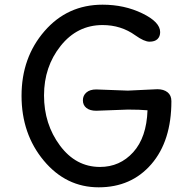

<svg xmlns="http://www.w3.org/2000/svg" viewBox="-20 -785 812 820"><path d="M526 -398 652 -404Q679 -404 695.5 -391Q712 -378 712 -353Q712 -183 626.5 -84Q541 15 401.5 15Q262 15 167 -99Q72 -213 72 -376Q72 -539 170 -652Q268 -765 418 -765Q511 -765 587.5 -728Q664 -691 664 -648Q664 -629 652.5 -618Q641 -607 618.5 -607Q596 -607 558 -634Q497 -678 418 -678Q310 -678 239 -589Q168 -500 168 -377.5Q168 -255 236 -163.5Q304 -72 407 -72Q492 -72 549 -135Q606 -198 610 -314Q577 -317 526 -317L391 -312Q364 -312 349 -324Q334 -336 334 -356.5Q334 -377 349 -390Q364 -403 391 -403Z"/></svg>

Font: Delius Unicase
Style: Regular
Weight: 400
Designer: Natalia Raices
Foundry: Natalia Raices
Version: Version 1.002